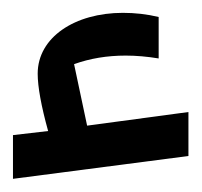

<svg xmlns="http://www.w3.org/2000/svg" viewBox="-20 -471 311 296"><path d="M224.6 -444.8C206.5 -449.2 188 -451.2 169.4 -451.2C95.7 -451.2 38.1 -413.6 38.1 -357.4C38.1 -337.4 43.5 -307.6 54.2 -269L0 -262.7V-195.3L270.5 -230.5V-298.3L114.3 -277.3L94.2 -372.1C118.7 -380.9 145 -385.3 173.8 -385.3C189.9 -385.3 207 -383.8 224.6 -380.9Z"/></svg>

Font: SG Kara
Style: Regular
Weight: 400
Designer: Damoon Khanjanzadeh
Version: Version 1.000